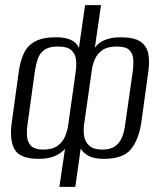

<svg xmlns="http://www.w3.org/2000/svg" viewBox="-20 -611 627 747"><path d="M211 116 233 -32Q217 -14 192.5 -3.5Q168 7 130 7Q57 7 36.5 -30.5Q16 -68 26 -136L53 -332Q59 -374 73 -404Q87 -434 117 -450Q147 -466 198 -466Q235 -466 257.5 -455Q280 -444 287 -424L311 -591H373L349 -425Q361 -444 387 -455Q413 -466 448 -466Q500 -466 525 -450Q550 -434 556.5 -404Q563 -374 557 -332L530 -136Q520 -68 489.5 -30.5Q459 7 385 7Q348 7 326.5 -3.5Q305 -14 294 -33L273 116ZM148 -29Q183 -29 203 -43Q223 -57 232.5 -79Q242 -101 245 -122L274 -328Q278 -353 276 -376.5Q274 -400 258.5 -415Q243 -430 205 -430Q170 -430 152 -416.5Q134 -403 126.5 -380.5Q119 -358 115 -329L87 -127Q83 -100 85.5 -77.5Q88 -55 102.5 -42Q117 -29 148 -29ZM378 -29Q410 -29 428 -42Q446 -55 455 -77.5Q464 -100 467 -127L496 -329Q500 -358 498.5 -380.5Q497 -403 483 -416.5Q469 -430 434 -430Q399 -430 379 -416.5Q359 -403 349.5 -381.5Q340 -360 337 -336L307 -126Q304 -103 307.5 -81Q311 -59 327.5 -44Q344 -29 378 -29Z"/></svg>

Font: Alumni Sans
Style: Italic
Weight: 400
Italic angle: -8°
Version: Version 1.016